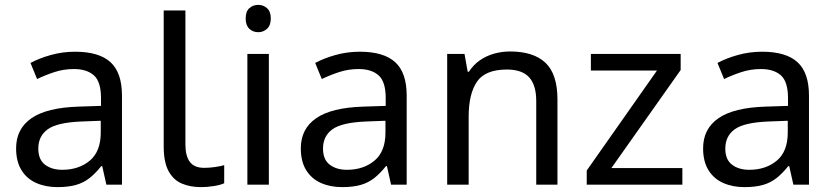

<svg xmlns="http://www.w3.org/2000/svg" viewBox="-20 -757 3417 787"><path d="M288 -545Q386 -545 433 -502Q480 -459 480 -365V0H416L399 -76H395Q372 -47 347.5 -27.5Q323 -8 291.5 1Q260 10 215 10Q167 10 128.5 -7Q90 -24 68 -59.5Q46 -95 46 -149Q46 -229 109 -272.5Q172 -316 303 -320L394 -323V-355Q394 -422 365 -448Q336 -474 283 -474Q241 -474 203 -461.5Q165 -449 132 -433L105 -499Q140 -518 188 -531.5Q236 -545 288 -545ZM314 -259Q214 -255 175.5 -227Q137 -199 137 -148Q137 -103 164.5 -82Q192 -61 235 -61Q303 -61 348 -98.5Q393 -136 393 -214V-262Z M804 10Q760 10 725.5 -4.5Q691 -19 671 -55.5Q651 -92 651 -157V-714H740V-165Q740 -117 758.5 -93Q777 -69 817 -69Q839 -69 862.5 -72.5Q886 -76 899 -80V-6Q885 1 857.5 5.5Q830 10 804 10Z M1082 -536V0H994V-536ZM1039 -737Q1059 -737 1074.5 -723.5Q1090 -710 1090 -681Q1090 -653 1074.5 -639Q1059 -625 1039 -625Q1017 -625 1002 -639Q987 -653 987 -681Q987 -710 1002 -723.5Q1017 -737 1039 -737Z M1455 -545Q1553 -545 1600 -502Q1647 -459 1647 -365V0H1583L1566 -76H1562Q1539 -47 1514.5 -27.5Q1490 -8 1458.5 1Q1427 10 1382 10Q1334 10 1295.5 -7Q1257 -24 1235 -59.5Q1213 -95 1213 -149Q1213 -229 1276 -272.5Q1339 -316 1470 -320L1561 -323V-355Q1561 -422 1532 -448Q1503 -474 1450 -474Q1408 -474 1370 -461.5Q1332 -449 1299 -433L1272 -499Q1307 -518 1355 -531.5Q1403 -545 1455 -545ZM1481 -259Q1381 -255 1342.5 -227Q1304 -199 1304 -148Q1304 -103 1331.5 -82Q1359 -61 1402 -61Q1470 -61 1515 -98.5Q1560 -136 1560 -214V-262Z M2071 -546Q2167 -546 2216 -499.5Q2265 -453 2265 -349V0H2178V-343Q2178 -408 2149 -440Q2120 -472 2058 -472Q1969 -472 1935 -422Q1901 -372 1901 -278V0H1813V-536H1884L1897 -463H1902Q1920 -491 1946.5 -509.5Q1973 -528 2005 -537Q2037 -546 2071 -546Z M2777 0H2385V-58L2673 -468H2402V-536H2770V-470L2486 -68H2777Z M3104 -545Q3202 -545 3249 -502Q3296 -459 3296 -365V0H3232L3215 -76H3211Q3188 -47 3163.5 -27.5Q3139 -8 3107.5 1Q3076 10 3031 10Q2983 10 2944.5 -7Q2906 -24 2884 -59.5Q2862 -95 2862 -149Q2862 -229 2925 -272.5Q2988 -316 3119 -320L3210 -323V-355Q3210 -422 3181 -448Q3152 -474 3099 -474Q3057 -474 3019 -461.5Q2981 -449 2948 -433L2921 -499Q2956 -518 3004 -531.5Q3052 -545 3104 -545ZM3130 -259Q3030 -255 2991.5 -227Q2953 -199 2953 -148Q2953 -103 2980.5 -82Q3008 -61 3051 -61Q3119 -61 3164 -98.5Q3209 -136 3209 -214V-262Z"/></svg>

Font: ukannada15
Style: Book
Weight: 400
Designer: Jelle Bosma - Monotype Design Team
Foundry: Monotype Imaging Inc.
Version: Version 2.003